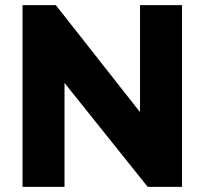

<svg xmlns="http://www.w3.org/2000/svg" viewBox="-20 -730 799 750"><path d="M232 -406V0H68V-710H198L527 -292V-710H691V0H557Z"/></svg>

Font: Raleway Thin ExtraBold
Style: Regular
Weight: 800
Version: Version 4.026